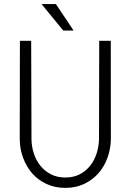

<svg xmlns="http://www.w3.org/2000/svg" viewBox="-20 -911 640 941"><path d="M522.9 -710.9 523.4 -229Q522.5 -180.7 506.6 -137.2Q490.7 -93.8 461.9 -61.3Q433.1 -28.8 392.1 -9.5Q351.1 9.8 300.3 9.8Q249 9.8 208 -9.3Q167 -28.3 138.2 -61Q109.4 -93.8 93.3 -137.2Q77.1 -180.7 76.7 -229L77.6 -710.9H132.8L134.3 -229Q134.8 -192.4 146 -158.4Q157.2 -124.5 178.2 -98.4Q199.2 -72.3 230 -56.6Q260.7 -41 300.3 -41Q339.8 -41 370.4 -56.6Q400.9 -72.3 421.6 -98.4Q442.4 -124.5 453.4 -158.4Q464.4 -192.4 465.3 -229L466.3 -710.9ZM340.8 -761.2H290L183.6 -891.1H253.9Z"/></svg>

Font: TypoPRO Roboto Mono
Style: Regular
Weight: 300
Designer: Google
Version: Version 2.000986; 2015; ttfautohint (v1.3)